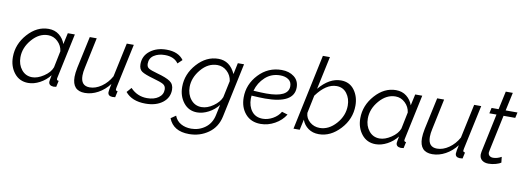

<svg xmlns="http://www.w3.org/2000/svg" viewBox="-69 -1166 4978 1825"><g transform="rotate(10 2420.0 -253.5)"><path d="M25 -208Q25 -332 113 -431Q201 -530 314 -530Q374 -530 416 -497Q458 -464 476 -412L500 -521H568L476 -89Q474 -81 474 -76Q474 -60 493 -60L480 0Q476 0 466.5 1.5Q457 3 453 3Q407 0 407 -37Q407 -46 418 -101Q378 -50 321.5 -20Q265 10 210 10Q126 10 75.5 -53.5Q25 -117 25 -208ZM427 -179 460 -340Q453 -394 413 -432Q373 -470 320 -470Q233 -470 164.5 -390.5Q96 -311 96 -218Q96 -147 135.5 -98.5Q175 -50 238 -50Q290 -50 349 -89Q408 -128 427 -179Z M635 -124Q635 -160 646 -215L712 -521H779L717 -227Q707 -184 707 -149Q707 -50 793 -50Q850 -50 906.5 -89Q963 -128 999 -193L1069 -521H1137L1046 -96Q1046 -92 1044.5 -85.5Q1043 -79 1043 -77Q1043 -60 1062 -60L1049 0Q1022 2 1021 2Q978 0 978 -37Q978 -54 992 -118Q946 -58 884 -24Q822 10 757 10Q635 10 635 -124Z M1147 -68 1187 -114Q1253 -44 1348 -44Q1415 -44 1457.5 -74Q1500 -104 1500 -153Q1500 -188 1473 -203.5Q1446 -219 1373 -239Q1291 -262 1261 -282.5Q1231 -303 1231 -352Q1231 -432 1294.5 -481Q1358 -530 1452 -530Q1567 -530 1618 -459L1576 -419Q1535 -477 1446 -477Q1383 -477 1340.5 -449Q1298 -421 1298 -368Q1298 -337 1319.5 -323.5Q1341 -310 1403 -293Q1492 -269 1530.5 -242.5Q1569 -216 1569 -163Q1569 -86 1506.5 -38Q1444 10 1342 10Q1211 10 1147 -68Z M1602 105 1650 72Q1668 120 1711 144.5Q1754 169 1811 169Q1886 169 1945.5 125.5Q2005 82 2022 2L2044 -101Q2006 -52 1950 -22.5Q1894 7 1840 7Q1758 7 1708.5 -56Q1659 -119 1659 -208Q1659 -332 1748 -431Q1837 -530 1953 -530Q2065 -530 2118 -412L2141 -521H2201L2090 2Q2068 107 1986.5 165Q1905 223 1800 223Q1648 223 1602 105ZM2061 -179 2095 -340Q2087 -396 2047 -433Q2007 -470 1954 -470Q1864 -470 1796.5 -389.5Q1729 -309 1729 -219Q1729 -148 1769 -99Q1809 -50 1872 -50Q1928 -50 1985 -90Q2042 -130 2061 -179Z M2454 -235Q2406 -235 2323 -240Q2321 -220 2321 -211Q2321 -138 2358.5 -90Q2396 -42 2465 -42Q2514 -42 2562 -69Q2610 -96 2635 -139L2691 -122Q2655 -63 2589.5 -26.5Q2524 10 2453 10Q2360 10 2306 -52.5Q2252 -115 2252 -211Q2252 -337 2342.5 -433.5Q2433 -530 2564 -530Q2636 -530 2684 -493Q2732 -456 2732 -390Q2732 -235 2454 -235ZM2559 -477Q2474 -477 2414.5 -422.5Q2355 -368 2333 -289Q2413 -284 2457 -284Q2670 -284 2670 -391Q2670 -434 2638.5 -455.5Q2607 -477 2559 -477Z M2852 -101 2830 0H2770L2925 -730H2993L2925 -412Q3024 -530 3136 -530Q3219 -530 3265.5 -467.5Q3312 -405 3312 -317Q3312 -188 3220 -89Q3128 10 3015 10Q2955 10 2912.5 -20.5Q2870 -51 2852 -101ZM3240 -305Q3240 -373 3203.5 -421.5Q3167 -470 3104 -470Q3003 -470 2910 -343L2874 -170Q2877 -119 2917.5 -84.5Q2958 -50 3013 -50Q3100 -50 3170 -128.5Q3240 -207 3240 -305Z M3378 -208Q3378 -332 3466 -431Q3554 -530 3667 -530Q3727 -530 3769 -497Q3811 -464 3829 -412L3853 -521H3921L3829 -89Q3827 -81 3827 -76Q3827 -60 3846 -60L3833 0Q3829 0 3819.5 1.5Q3810 3 3806 3Q3760 0 3760 -37Q3760 -46 3771 -101Q3731 -50 3674.5 -20Q3618 10 3563 10Q3479 10 3428.5 -53.5Q3378 -117 3378 -208ZM3780 -179 3813 -340Q3806 -394 3766 -432Q3726 -470 3673 -470Q3586 -470 3517.5 -390.5Q3449 -311 3449 -218Q3449 -147 3488.5 -98.5Q3528 -50 3591 -50Q3643 -50 3702 -89Q3761 -128 3780 -179Z M3988 -124Q3988 -160 3999 -215L4065 -521H4132L4070 -227Q4060 -184 4060 -149Q4060 -50 4146 -50Q4203 -50 4259.5 -89Q4316 -128 4352 -193L4422 -521H4490L4399 -96Q4399 -92 4397.5 -85.5Q4396 -79 4396 -77Q4396 -60 4415 -60L4402 0Q4375 2 4374 2Q4331 0 4331 -37Q4331 -54 4345 -118Q4299 -58 4237 -24Q4175 10 4110 10Q3988 10 3988 -124Z M4565 -69Q4565 -80 4568 -94L4647 -467H4578L4590 -521H4658L4696 -697H4764L4726 -521H4840L4828 -467H4715L4643 -128Q4638 -105 4638 -100Q4638 -79 4651.5 -68Q4665 -57 4686 -57Q4725 -57 4766 -80L4772 -25Q4757 -14 4722.5 -4Q4688 6 4652 6Q4613 6 4589 -13.5Q4565 -33 4565 -69Z"/></g></svg>

Font: Raleway-v4020
Style: Italic
Weight: 400
Italic angle: -12°
Designer: Matt McInerney, Pablo Impallari, Rodrigo Fuenzalida
Foundry: Matt McInerney, Pablo Impallari, Rodrigo Fuenzalida
Version: Version 4.020;PS 004.020;hotconv 1.0.88;makeotf.lib2.5.64775